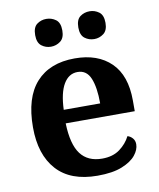

<svg xmlns="http://www.w3.org/2000/svg" viewBox="-85 -821 742 898"><g transform="rotate(-10 286.0 -372.0)"><path d="M306 10Q178 10 112.5 -62.5Q47 -135 47 -265Q47 -406 111.5 -477.5Q176 -549 295 -549Q404 -549 466.5 -488Q529 -427 529 -308V-257H201Q204 -157 238.5 -111Q273 -65 341 -65Q392 -65 425 -89.5Q458 -114 475 -148Q489 -144 499 -132.5Q509 -121 509 -104Q509 -78 488 -52Q467 -26 422.5 -8Q378 10 306 10ZM376 -321Q376 -397 358 -440.5Q340 -484 297 -484Q255 -484 230.5 -442.5Q206 -401 203 -321ZM402 -622Q376 -622 356.5 -637Q337 -652 337 -688Q337 -725 356.5 -739.5Q376 -754 402 -754Q426 -754 446 -739.5Q466 -725 466 -688Q466 -652 446 -637Q426 -622 402 -622ZM196 -622Q171 -622 151.5 -637Q132 -652 132 -688Q132 -725 151.5 -739.5Q171 -754 196 -754Q221 -754 241 -739.5Q261 -725 261 -688Q261 -652 241 -637Q221 -622 196 -622Z"/></g></svg>

Font: Noto Serif Sinhala
Style: Bold
Weight: 700
Designer: Jelle Bosma - Monotype Design Team
Foundry: Monotype Imaging Inc.
Version: Version 2.007; ttfautohint (v1.8.4.7-5d5b)